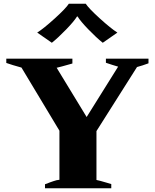

<svg xmlns="http://www.w3.org/2000/svg" viewBox="-20 -1017 836 1037"><path d="M181 -841Q216 -863 276 -917.5Q336 -972 352 -997H443Q459 -972 519 -917.5Q579 -863 614 -841L535 -786Q500 -814 457.5 -858Q415 -902 399 -928H396Q380 -902 337.5 -858Q295 -814 260 -786ZM223 -22Q234 -25 247 -31Q251 -32 268.5 -38.5Q286 -45 301 -46V-311L96 -652Q45 -666 14 -677V-700H371V-674Q301 -654 286 -651L448 -385L618 -657Q587 -666 552 -678V-700H782V-675Q750 -663 720 -655L501 -309V-45Q517 -42 557 -30L581 -23V0H223Z"/></svg>

Font: Trirong Black
Style: Regular
Weight: 900
Designer: Katatrad Team
Foundry: CadsonDemak
Version: Version 1.001